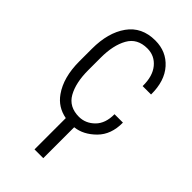

<svg xmlns="http://www.w3.org/2000/svg" viewBox="-231 -606 884 884"><g transform="rotate(45 211.0 -164.0)"><path d="M223.6 -40.5Q266.6 -41 298.8 -73.2Q331.1 -105.5 330.6 -165H385.3Q386.2 -87.9 340.8 -42.5Q295.4 2.9 241.7 8.8V210H184.6V6.3Q124 -4.9 89.4 -54.2Q43.9 -118.2 43.9 -222.7V-304.7Q43.9 -409.2 89.8 -473.6Q135.7 -538.1 223.6 -538.1Q295.4 -538.1 340.8 -487.3Q386.2 -436.5 385.3 -348.1H330.6Q331.5 -413.1 301.3 -449.7Q271 -486.3 223.6 -486.3Q158.2 -486.3 129.9 -435.5Q101.6 -384.8 101.6 -304.7V-222.7Q101.6 -141.1 129.9 -90.8Q158.2 -40.5 223.6 -40.5Z"/></g></svg>

Font: RobotoCondensed-Light
Style: Light
Weight: 300
Designer: Google
Version: Version 1.200311; 2013